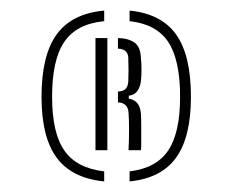

<svg xmlns="http://www.w3.org/2000/svg" viewBox="-20 -872 440 363"><path d="M177 -529Q116 -535 87.2 -573.8Q58.5 -612.5 58.5 -689Q58.5 -767.5 87.2 -807Q116 -846.5 177 -852V-832Q125 -827 101.8 -793.2Q78.5 -759.5 78.5 -689Q78.5 -620.5 101.8 -587.2Q125 -554 177 -548ZM160.5 -588V-800H183V-588ZM223 -588Q224 -606.5 224 -627Q224 -647.5 223 -659Q222 -677.5 203 -678.5V-699Q221 -699 222.5 -717Q223 -729.5 223 -739Q223 -748.5 222.5 -764Q221 -779.5 203 -780V-800Q221 -800 233.5 -792Q246 -784 246.5 -761Q247.5 -753.5 247.5 -740.5Q247.5 -727.5 246.5 -720Q246 -710 240.5 -701.2Q235 -692.5 223.5 -691V-685.5Q235 -683.5 240.5 -675.8Q246 -668 246.5 -655.5Q247 -649.5 247 -634Q247 -618.5 247 -604.2Q247 -590 246.5 -588ZM225 -529V-548Q275.5 -554 298 -587.5Q320.5 -621 320.5 -689Q320.5 -759 298 -792.8Q275.5 -826.5 225 -832V-852Q285 -846 313 -806.8Q341 -767.5 341 -689Q341 -613 313 -574Q285 -535 225 -529Z"/></svg>

Font: Big Shoulders Stencil Text ExtraLight
Style: Regular
Weight: 250
Version: Version 2.001